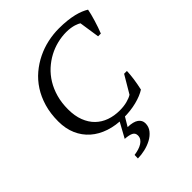

<svg xmlns="http://www.w3.org/2000/svg" viewBox="-255 -811 1206 1206"><g transform="rotate(-45 348.0 -208.5)"><path d="M571.3 -182.1H596.2Q595.7 -168.9 594.2 -151.6Q592.8 -134.3 590.1 -115.2Q587.4 -96.2 583.7 -76.2Q580.1 -56.2 575.7 -37.1Q541.5 -15.1 488.5 -1.7Q435.5 11.7 373.5 11.7Q304.7 11.7 248.3 -7.1Q191.9 -25.9 151.6 -61.3Q111.3 -96.7 89.1 -147.5Q66.9 -198.2 66.9 -262.7Q66.9 -332.5 83.7 -390.1Q100.6 -447.8 130.1 -493.4Q159.7 -539.1 199.7 -572.8Q239.7 -606.4 285.9 -628.9Q332 -651.4 382.3 -662.4Q432.6 -673.3 482.4 -673.3Q522 -673.3 554.7 -669.7Q587.4 -666 613.8 -659.7Q640.1 -653.3 660.6 -644.8Q681.2 -636.2 695.8 -627Q693.4 -612.3 688 -591.6Q682.6 -570.8 675.8 -548.3Q668.9 -525.9 661.4 -503.7Q653.8 -481.4 646.5 -463.9H622.1L601.6 -600.1Q597.2 -603 588.6 -607.2Q580.1 -611.3 567.4 -615.2Q554.7 -619.1 537.6 -621.8Q520.5 -624.5 499.5 -624.5Q459.5 -624.5 418.9 -614.5Q378.4 -604.5 341.3 -584.7Q304.2 -564.9 271.7 -535.4Q239.3 -505.9 215.3 -466.8Q191.4 -427.7 177.7 -379.2Q164.1 -330.6 164.1 -272.9Q164.1 -214.4 181.2 -170.2Q198.2 -126 228.3 -96.7Q258.3 -67.4 299.6 -52.7Q340.8 -38.1 389.2 -38.1Q425.8 -38.1 455.3 -45.9Q484.9 -53.7 502 -64.9ZM350.1 70.3Q399.9 71.8 423.1 88.6Q446.3 105.5 446.3 132.8Q446.3 163.6 427.7 186.8Q409.2 210 380.9 225.1Q352.5 240.2 319.3 247.8Q286.1 255.4 256.3 255.4L257.3 225.1Q277.8 222.2 296.4 216.6Q314.9 210.9 328.9 202.1Q342.8 193.4 350.8 181.4Q358.9 169.4 358.9 153.3Q358.9 131.3 340.6 121.8Q322.3 112.3 284.7 109.9L345.2 0H392.1Z"/></g></svg>

Font: PT Astra Serif
Style: Italic
Weight: 400
Italic angle: -16°
Designer: A.Korolkova, I. Chaeva
Foundry: ParaType Ltd
Version: Version 1.001